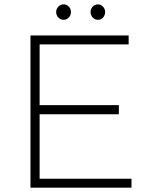

<svg xmlns="http://www.w3.org/2000/svg" viewBox="-20 -862 687 882"><path d="M306 -807Q306 -792 296 -781.5Q286 -771 272 -771Q258 -771 248 -781.5Q238 -792 238 -807Q238 -821 248 -831.5Q258 -842 272 -842Q286 -842 296 -831.5Q306 -821 306 -807ZM463 -807Q463 -792 453.5 -781.5Q444 -771 430 -771Q416 -771 406 -781.5Q396 -792 396 -807Q396 -821 406 -831.5Q416 -842 430 -842Q443 -842 453 -831.5Q463 -821 463 -807ZM120 -699H571V-658H162V-379H526V-337H162V-41H584V0H120Z"/></svg>

Font: TypoPRO Montserrat
Style: Regular
Weight: 275
Designer: Julieta Ulanovsky
Foundry: Julieta Ulanovsky
Version: Version 6.001